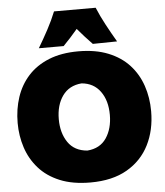

<svg xmlns="http://www.w3.org/2000/svg" viewBox="-70 -1191 1089 1269"><g transform="rotate(-5 474.5 -556.5)"><path d="M479 17.6Q360.4 17.6 275.6 -17.6Q190.9 -52.7 137.2 -113.8Q83.5 -174.8 58.1 -252.7Q32.7 -330.6 32.7 -416Q32.7 -507.3 59.1 -586.7Q85.4 -666 139.6 -725.8Q193.8 -785.6 276.9 -819.3Q359.9 -853 472.7 -853Q586.9 -853 671.1 -819.1Q755.4 -785.2 810.1 -725.3Q864.7 -665.5 891.6 -586.4Q918.5 -507.3 918.5 -417Q918.5 -292 869.1 -193.8Q819.8 -95.7 722.2 -39.1Q624.5 17.6 479 17.6ZM476.1 -194.3Q561 -201.2 602.8 -263.4Q644.5 -325.7 644.5 -417Q644.5 -511.7 600.3 -572.5Q556.2 -633.3 476.1 -640.1Q393.1 -633.3 349.4 -572Q305.7 -510.7 305.7 -417Q305.7 -325.7 348.1 -263.4Q390.6 -201.2 476.1 -194.3ZM573.2 -893.6Q547.4 -919.9 523.2 -947Q499 -974.1 475.6 -1001.5Q452.6 -974.6 429 -948.2Q405.3 -921.9 379.9 -896H215.3Q250 -954.1 281.7 -1013.2Q313.5 -1072.3 336.4 -1129.9H612.8Q636.7 -1072.3 668.5 -1013.2Q700.2 -954.1 734.4 -896Z"/></g></svg>

Font: Pinar-FD Black
Style: Regular
Weight: 900
Designer: Amin Abedi
Version: Version 3.000